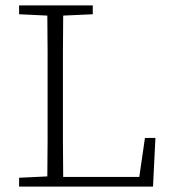

<svg xmlns="http://www.w3.org/2000/svg" viewBox="-20 -694 635 714"><path d="M51 -641V-674H325V-641L215 -636Q214 -569 214 -498.5Q214 -428 214 -350V-294Q214 -235 214 -169.5Q214 -104 215 -36H498L519 -181H558L549 0H51V-33L156 -38Q157 -106 157 -173.5Q157 -241 157 -308V-366Q157 -434 157 -501.5Q157 -569 156 -636Z"/></svg>

Font: Source Serif 4 SmText Light
Style: Regular
Weight: 300
Designer: Frank Grießhammer
Foundry: Adobe
Version: Version 4.005;hotconv 1.1.0;makeotfexe 2.6.0